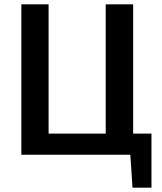

<svg xmlns="http://www.w3.org/2000/svg" viewBox="-20 -710 743 881"><path d="M675 -97V151H588L578 0H78V-690H203V-97H465V-690H591V-97Z"/></svg>

Font: Exo 2.0 Semi Bold
Style: Regular
Weight: 600
Designer: Natanael Gama
Version: Version 1.001;PS 001.001;hotconv 1.0.70;makeotf.lib2.5.58329